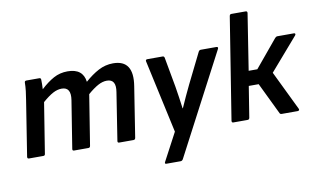

<svg xmlns="http://www.w3.org/2000/svg" viewBox="-84 -860 2022 1223"><g transform="rotate(-10 926.5 -249.0)"><path d="M44 0Q33 0 34 -12L90 -367Q95 -396 98.5 -426Q102 -456 102 -480Q102 -492 114 -492H197Q208 -492 208 -481Q209 -452 207 -419Q250 -459 291 -481.5Q332 -504 382 -504Q481 -504 492 -417Q537 -457 581.5 -480.5Q626 -504 676 -504Q811 -504 784 -337L733 -12Q731 0 720 0H628Q616 0 618 -12L666 -319Q680 -402 618 -402Q590 -402 560 -385.5Q530 -369 493 -337L441 -12Q439 0 429 0H336Q324 0 326 -12L375 -319Q388 -402 326 -402Q298 -402 269 -386.5Q240 -371 201 -337L149 -12Q148 0 137 0Z M901 185Q887 185 894 172L989 -7L886 -479Q883 -492 897 -492H995Q1005 -492 1007 -481L1042 -288Q1048 -253 1053 -217.5Q1058 -182 1063 -145H1065Q1097 -218 1130 -286L1227 -482Q1232 -492 1242 -492H1343Q1349 -492 1351.5 -488.5Q1354 -485 1351 -479L1008 175Q1002 185 992 185Z M1844 -492Q1851 -492 1852.5 -487.5Q1854 -483 1849 -477L1668 -268L1791 -14Q1794 -9 1791.5 -4.5Q1789 0 1782 0H1679Q1669 0 1666 -7L1567 -212H1503L1471 -12Q1469 0 1458 0H1366Q1355 0 1356 -12L1461 -671Q1463 -683 1473 -683H1566Q1577 -683 1576 -671L1519 -307H1575L1722 -484Q1729 -492 1738 -492Z"/></g></svg>

Font: Sofia Sans
Style: Bold Italic
Weight: 700
Italic angle: -9°
Designer: Botio Nikoltchev, Ani Petrova
Foundry: lettersoup
Version: Version 4.101; ttfautohint (v1.8.4.7-5d5b)